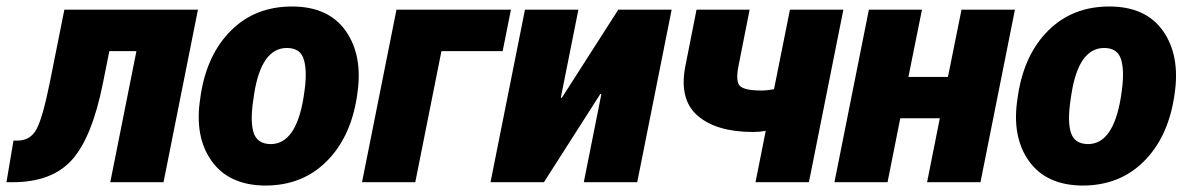

<svg xmlns="http://www.w3.org/2000/svg" viewBox="-54 -558 3634 588"><path d="M-15.1 0H-34.2L-12.7 -127.4H-1Q39.6 -127.4 58.3 -163.3Q77.1 -199.2 98.1 -303.2L143.1 -528.3H552.2L446.8 0H283.7L363.8 -401.4H280.8L261.2 -303.2Q228 -137.2 166.5 -68.6Q105 0 -15.1 0Z M774.9 -116.7Q852.1 -116.7 875.5 -258.8L877 -269Q887.7 -336.9 877 -374Q866.7 -411.1 824.7 -411.1Q746.1 -411.1 724.1 -269L722.7 -258.8Q711.4 -189.5 722.2 -153.3Q732.9 -117.2 774.9 -116.7ZM1040 -269 1038.6 -258.8Q1018.6 -134.8 944.8 -62.5Q871.6 9.8 759.3 10.3Q647 9.8 593.8 -65.4Q540.5 -140.6 559.6 -258.8L561 -269Q580.6 -392.6 654.3 -465.3Q728 -538.1 840.3 -538.1Q952.6 -538.1 1005.4 -462.4Q1058.1 -386.7 1040 -269Z M1485.4 -401.4H1297.9L1217.8 0H1054.7L1160.2 -528.3H1510.7Z M1839.4 -528.3H2002.9L1897.5 0H1733.9L1787.6 -269.5L1784.7 -270.5L1611.8 0H1448.2L1553.7 -528.3H1717.3L1663.6 -259.3L1666.5 -258.3Z M2252.4 -153.8Q2139.6 -153.8 2082 -204.1Q2024.4 -254.4 2045.4 -357.9L2079.1 -528.3H2241.7L2208 -357.9Q2197.8 -308.1 2212.4 -294.4Q2227.1 -280.8 2277.8 -280.8Q2294.9 -280.8 2316.4 -284.7L2365.2 -528.3H2528.8L2423.3 0H2259.8L2291 -157.2Q2272.5 -153.8 2252.4 -153.8Z M2948.7 0H2785.2L2824.2 -195.8H2703.1L2664.1 0H2501.5L2606.9 -528.3H2769.5L2728 -322.3H2849.1L2890.6 -528.3H3054.2Z M3277.8 -116.7Q3355 -116.7 3378.4 -258.8L3379.9 -269Q3390.6 -336.9 3379.9 -374Q3369.6 -411.1 3327.6 -411.1Q3249 -411.1 3227.1 -269L3225.6 -258.8Q3214.4 -189.5 3225.1 -153.3Q3235.8 -117.2 3277.8 -116.7ZM3543 -269 3541.5 -258.8Q3521.5 -134.8 3447.8 -62.5Q3374.5 9.8 3262.2 10.3Q3149.9 9.8 3096.7 -65.4Q3043.5 -140.6 3062.5 -258.8L3064 -269Q3083.5 -392.6 3157.2 -465.3Q3231 -538.1 3343.3 -538.1Q3455.6 -538.1 3508.3 -462.4Q3561 -386.7 3543 -269Z"/></svg>

Font: Roboto-BlackItalic
Style: Italic
Weight: 900
Italic angle: -12°
Designer: Google
Version: Version 1.100141; 2013